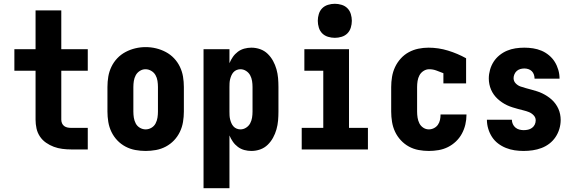

<svg xmlns="http://www.w3.org/2000/svg" viewBox="-20 -790 3040 1015"><path d="M356 0Q333 0 309.5 -3Q286 -6 264.5 -14Q243 -22 223.5 -35.5Q204 -49 191 -68.5Q178 -88 173 -111Q168 -134 168 -157V-416H56V-530H168V-735H304V-530H444V-416H304V-157Q304 -147 308 -138Q312 -129 319.5 -123.5Q327 -118 336.5 -116Q346 -114 356 -114H444V0Z M750 8Q723 8 695.5 3Q668 -2 643.5 -15Q619 -28 600 -48Q581 -68 569 -93Q557 -118 552.5 -145.5Q548 -173 548 -200V-330Q548 -358 552.5 -385Q557 -412 569 -437Q581 -462 600 -482Q619 -502 643.5 -515Q668 -528 695 -534.5Q722 -541 750 -541Q778 -541 805 -534.5Q832 -528 856.5 -515Q881 -502 900 -482Q919 -462 931 -437Q943 -412 947.5 -385Q952 -358 952 -330V-200Q952 -173 947.5 -145.5Q943 -118 931 -93Q919 -68 900 -48Q881 -28 856.5 -15Q832 -2 804.5 3Q777 8 750 8ZM750 -106Q766 -106 780.5 -114.5Q795 -123 802.5 -137.5Q810 -152 812.5 -168Q815 -184 815 -200V-330Q815 -346 812.5 -362.5Q810 -379 802 -393Q794 -407 779.5 -415.5Q765 -424 749 -424Q733 -424 719 -415Q705 -406 697.5 -392Q690 -378 687.5 -362Q685 -346 685 -330V-200Q685 -184 687.5 -168Q690 -152 697.5 -137.5Q705 -123 719.5 -114.5Q734 -106 750 -106Z M1056 205V-530H1193V-456Q1200 -473 1211 -489Q1222 -505 1237.5 -516.5Q1253 -528 1271.5 -533Q1290 -538 1309 -538Q1333 -538 1355.5 -530Q1378 -522 1395 -505.5Q1412 -489 1423.5 -468Q1435 -447 1441.5 -424Q1448 -401 1450 -377.5Q1452 -354 1452 -330V-200Q1452 -176 1450 -152.5Q1448 -129 1441.5 -106Q1435 -83 1423.5 -62Q1412 -41 1395 -24.5Q1378 -8 1355.5 0Q1333 8 1309 8Q1290 8 1271.5 3Q1253 -2 1237.5 -13.5Q1222 -25 1211 -41Q1200 -57 1193 -74V205ZM1251 -106Q1267 -106 1281 -115Q1295 -124 1302.5 -138Q1310 -152 1312.5 -168Q1315 -184 1315 -200V-330Q1315 -346 1312.5 -362Q1310 -378 1302.5 -392Q1295 -406 1281 -415Q1267 -424 1251 -424Q1241 -424 1231 -420Q1221 -416 1214 -408Q1207 -400 1203 -390.5Q1199 -381 1196.5 -371Q1194 -361 1193.5 -350.5Q1193 -340 1193 -330V-200Q1193 -190 1193.5 -179.5Q1194 -169 1196.5 -159Q1199 -149 1203 -139.5Q1207 -130 1214 -122Q1221 -114 1231 -110Q1241 -106 1251 -106Z M1575 0V-114H1689V-416H1589V-530H1825V-114H1925V0ZM1750 -590Q1732 -590 1714 -595.5Q1696 -601 1683.5 -613.5Q1671 -626 1665.5 -644Q1660 -662 1660 -680Q1660 -698 1665.5 -716Q1671 -734 1683.5 -746.5Q1696 -759 1714 -764.5Q1732 -770 1750 -770Q1768 -770 1786 -764.5Q1804 -759 1816.5 -746.5Q1829 -734 1834.5 -716Q1840 -698 1840 -680Q1840 -662 1834.5 -644Q1829 -626 1816.5 -613.5Q1804 -601 1786 -595.5Q1768 -590 1750 -590Z M2247 8Q2220 8 2193 3Q2166 -2 2142 -15Q2118 -28 2099 -48.5Q2080 -69 2068.5 -93.5Q2057 -118 2052.5 -145.5Q2048 -173 2048 -200V-330Q2048 -357 2052.5 -384Q2057 -411 2068.5 -435.5Q2080 -460 2098.5 -480.5Q2117 -501 2141 -514Q2165 -527 2191.5 -532.5Q2218 -538 2245 -538Q2298 -538 2348.5 -522.5Q2399 -507 2444 -482V-349H2324V-403Q2306 -410 2287.5 -417Q2269 -424 2249 -424Q2233 -424 2219 -415Q2205 -406 2197.5 -392Q2190 -378 2187.5 -362Q2185 -346 2185 -330V-200Q2185 -184 2187.5 -168Q2190 -152 2197 -138Q2204 -124 2217.5 -115Q2231 -106 2247 -106Q2261 -106 2274 -112.5Q2287 -119 2295 -130.5Q2303 -142 2306 -156Q2309 -170 2309 -184Q2309 -184 2309 -184.5Q2309 -185 2309 -185H2446Q2446 -185 2446 -184.5Q2446 -184 2446 -183Q2446 -157 2440 -131.5Q2434 -106 2421.5 -83Q2409 -60 2390 -42Q2371 -24 2348 -12.5Q2325 -1 2299 3.5Q2273 8 2247 8Z M2748 8Q2724 8 2700.5 4.5Q2677 1 2654.5 -8Q2632 -17 2613 -31.5Q2594 -46 2581 -66Q2568 -86 2561 -109.5Q2554 -133 2554 -157H2686Q2686 -145 2691 -134Q2696 -123 2705 -115.5Q2714 -108 2725.5 -105Q2737 -102 2748 -102Q2760 -102 2771.5 -104.5Q2783 -107 2792.5 -114Q2802 -121 2807 -131.5Q2812 -142 2812 -154Q2812 -169 2801 -180.5Q2790 -192 2776 -197.5Q2762 -203 2747.5 -206.5Q2733 -210 2718.5 -214Q2704 -218 2689.5 -222.5Q2675 -227 2661 -233.5Q2647 -240 2634.5 -248.5Q2622 -257 2611 -267Q2600 -277 2591 -289.5Q2582 -302 2576 -316Q2570 -330 2567 -345Q2564 -360 2564 -375Q2564 -398 2570.5 -421Q2577 -444 2589.5 -463.5Q2602 -483 2620.5 -498Q2639 -513 2660.5 -522Q2682 -531 2705 -534.5Q2728 -538 2752 -538Q2775 -538 2798 -534.5Q2821 -531 2842.5 -522Q2864 -513 2882.5 -497.5Q2901 -482 2913 -462.5Q2925 -443 2931.5 -420.5Q2938 -398 2938 -374H2806Q2806 -385 2802.5 -395.5Q2799 -406 2791.5 -413.5Q2784 -421 2773.5 -424.5Q2763 -428 2752 -428Q2741 -428 2730.5 -425Q2720 -422 2712 -415Q2704 -408 2699.5 -397.5Q2695 -387 2695 -377Q2695 -361 2706 -349.5Q2717 -338 2731 -333Q2745 -328 2760 -324Q2775 -320 2789.5 -316Q2804 -312 2818.5 -307.5Q2833 -303 2846.5 -296.5Q2860 -290 2873 -281.5Q2886 -273 2897 -263Q2908 -253 2917 -240.5Q2926 -228 2932 -214.5Q2938 -201 2941 -186Q2944 -171 2944 -156Q2944 -132 2937 -108.5Q2930 -85 2916.5 -65Q2903 -45 2884 -30.5Q2865 -16 2842.5 -7.5Q2820 1 2796 4.5Q2772 8 2748 8Z"/></svg>

Font: iosevka_custom_sans_ss08 Heavy
Style: Regular
Weight: 900
Designer: Belleve Invis
Foundry: Belleve Invis
Version: Version 10.3.0; ttfautohint (v1.8.3)